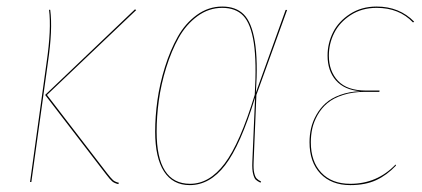

<svg xmlns="http://www.w3.org/2000/svg" viewBox="-20 -547 1269 577"><path d="M335.4 6.3Q323.2 3.4 316.9 -2.2Q310.5 -7.8 298.3 -23.9L115.7 -261.7L385.7 -519L389.2 -516.6L121.1 -261.7L301.8 -26.4Q314 -10.7 319.8 -5.6Q325.7 -0.5 337.4 2.4ZM70.3 0 120.1 -359.9Q134.8 -460.4 127.4 -517.6H130.9Q138.7 -459 124 -359.4L74.2 0Z M647.9 -527.3Q689 -527.3 712.6 -503.7Q736.3 -480 745.8 -422.6Q755.4 -365.2 749 -268.6L838.4 -517.1H842.8L750.5 -261.7L742.2 -60.5Q741.2 -39.6 743.9 -27.6Q746.6 -15.6 751.2 -10.7Q755.9 -5.9 764.6 -1.5L762.7 2Q752.9 -2.9 748.5 -7.1Q744.1 -11.2 740.7 -24.2Q737.3 -37.1 738.3 -60.1L746.6 -253.9Q702.6 -110.4 656.5 -50.5Q610.4 9.3 550.3 9.3Q499.5 9.3 472.9 -31.7Q446.3 -72.8 446.3 -151.4Q446.3 -196.8 453.1 -245.8Q460 -294.9 475.8 -345.7Q491.7 -396.5 514.2 -436.5Q536.6 -476.6 571.5 -502Q606.4 -527.3 647.9 -527.3ZM450.7 -151.4Q450.7 5.4 551.3 5.4Q609.4 5.4 655.3 -55.7Q701.2 -116.7 745.6 -262.2Q751.5 -360.4 742.7 -418Q733.9 -475.6 711.2 -499.5Q688.5 -523.4 647.9 -523.4Q607.4 -523.4 573.2 -498.3Q539.1 -473.1 517.1 -433.6Q495.1 -394 479.5 -343.8Q463.9 -293.5 457.3 -244.9Q450.7 -196.3 450.7 -151.4Z M1032.7 9.3Q976.1 9.3 943.1 -25.1Q910.2 -59.6 910.2 -119.6Q910.2 -141.1 914.8 -161.4Q919.4 -181.6 930.7 -201.7Q941.9 -221.7 958.7 -236.8Q975.6 -252 1002.2 -261.7Q1028.8 -271.5 1062 -272.9Q1014.6 -276.9 989.5 -305.4Q964.4 -334 964.4 -379.9Q964.4 -417 981 -450Q997.6 -482.9 1032 -505.1Q1066.4 -527.3 1111.8 -527.3Q1180.2 -527.3 1224.6 -481.9L1221.2 -479.5Q1179.7 -523.4 1111.8 -523.4Q1067.4 -523.4 1033.9 -501.7Q1000.5 -480 984.4 -448Q968.3 -416 968.3 -379.9Q968.3 -333 995.8 -304Q1023.4 -274.9 1079.6 -274.9H1120.6L1120.1 -271H1077.1Q1040 -271 1010.7 -261.5Q981.4 -252 963.6 -236.8Q945.8 -221.7 934.3 -201.2Q922.9 -180.7 918.5 -160.9Q914.1 -141.1 914.1 -119.6Q914.1 -61.5 945.6 -28.1Q977.1 5.4 1032.7 5.4Q1113.3 5.4 1168.9 -52.7L1169.9 -49.3Q1142.6 -20.5 1110.4 -5.6Q1078.1 9.3 1032.7 9.3Z"/></svg>

Font: Fira Sans Compressed Four
Style: Italic
Weight: 100
Width: 3
Italic angle: -8°
Designer: Carrois Corporate & Edenspiekermann AG
Foundry: Carrois Corporate GbR & Edenspiekermann AG
Version: Version 4.203;PS 004.203;hotconv 1.0.88;makeotf.lib2.5.64775